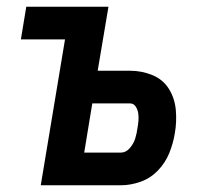

<svg xmlns="http://www.w3.org/2000/svg" viewBox="-20 -550 616 570"><path d="M101 0H339Q368 0 397.5 -10.5Q427 -21 449 -44Q471 -67 482.5 -95.5Q494 -124 499 -154Q505 -188 502 -223Q499 -258 481.5 -286Q464 -314 432.5 -327Q401 -340 366 -340H270L302 -530H58L42 -433H173ZM339 -97H230L254 -243H366Q377 -243 383 -233.5Q389 -224 390.5 -213Q392 -202 391 -191Q390 -180 388 -169Q386 -154 381.5 -139Q377 -124 365.5 -110.5Q354 -97 339 -97Z"/></svg>

Font: Iosevka Sparkle SmBdObl
Style: Regular
Weight: 600
Italic angle: -9°
Designer: Belleve Invis
Foundry: Belleve Invis
Version: Version 4.5.0; ttfautohint (v1.8.3)